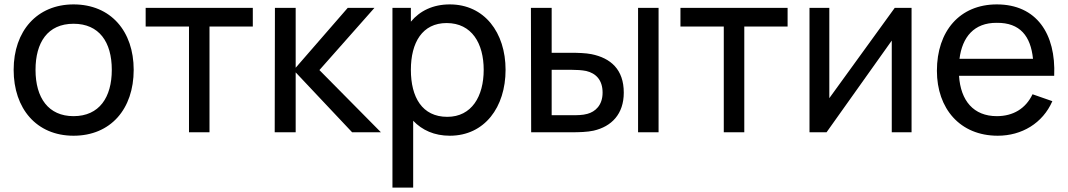

<svg xmlns="http://www.w3.org/2000/svg" viewBox="-20 -598 4830 868"><path d="M312.5 15.6C480.2 15.6 584.4 -105.2 584.4 -282.3C584.4 -456.3 481.3 -578.1 312.5 -578.1C147.9 -578.1 41.7 -458.3 41.7 -282.3C41.7 -107.3 144.8 15.6 312.5 15.6ZM485.4 -282.3C485.4 -158.3 429.2 -72.9 312.5 -72.9C199 -72.9 140.6 -155.2 140.6 -282.3C140.6 -405.2 194.8 -490.6 312.5 -490.6C428.1 -490.6 485.4 -408.3 485.4 -282.3Z M1122.9 -562.5H638.5V-478.1H834.4V0H927.1V-478.1H1122.9Z M1221.9 0H1316.7V-270.8L1571.9 0H1702.1L1424 -281.2L1672.9 -562.5H1552.1L1316.7 -291.7V-562.5H1222.9Z M2013.5 -578.1C1937.5 -578.1 1878.1 -549 1837.5 -500V-562.5H1754.2V250H1847.9V-52.1C1888.5 -9.4 1943.8 15.6 2013.5 15.6C2170.8 15.6 2265.6 -113.5 2265.6 -282.3C2265.6 -451 2169.8 -578.1 2013.5 -578.1ZM2002.1 -69.8C1888.5 -69.8 1837.5 -158.3 1837.5 -282.3C1837.5 -406.3 1889.6 -493.8 1999 -493.8C2113.5 -493.8 2166.7 -401 2166.7 -282.3C2166.7 -162.5 2112.5 -69.8 2002.1 -69.8Z M2380.2 -562.5 2381.3 0H2564.6C2596.9 0 2635.4 -1 2663.5 -7.3C2744.8 -26 2800 -82.3 2800 -179.2C2800 -284.4 2740.6 -335.4 2654.2 -353.1C2628.1 -358.3 2591.7 -359.4 2559.4 -359.4H2474V-562.5ZM2864.6 -562.5H2957.3V0H2864.6ZM2474 -282.3H2566.7C2586.5 -282.3 2609.4 -281.2 2630.2 -277.1C2674 -266.7 2704.2 -236.5 2704.2 -179.2C2704.2 -121.9 2670.8 -92.7 2635.4 -83.3C2614.6 -77.1 2586.5 -77.1 2566.7 -77.1H2474Z M3540.6 -562.5H3056.2V-478.1H3252.1V0H3344.8V-478.1H3540.6Z M4101 -562.5H4025L3729.2 -154.2V-562.5H3639.6V0H3716.7L4011.5 -414.6V0H4101Z M4315.6 -255.2H4745.8C4754.2 -445.8 4665.6 -578.1 4486.5 -578.1C4318.8 -578.1 4215.6 -457.3 4215.6 -278.1C4215.6 -107.3 4319.8 15.6 4490.6 15.6C4599 15.6 4693.8 -40.6 4737.5 -140.6L4647.9 -171.9C4616.7 -106.3 4559.4 -72.9 4486.5 -72.9C4381.3 -72.9 4322.9 -142.7 4315.6 -255.2ZM4486.5 -494.8C4591.7 -495.8 4639.6 -434.4 4650 -332.3H4317.7C4330.2 -430.2 4383.3 -495.8 4486.5 -494.8Z"/></svg>

Font: Manrope3 Medium
Style: Regular
Weight: 500
Width: 4
Designer: Mikhail Sharanda
Foundry: Mikhail Sharanda
Version: Version 3.000;PS 003.000;hotconv 1.0.88;makeotf.lib2.5.64775